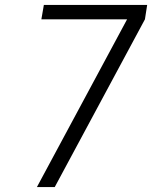

<svg xmlns="http://www.w3.org/2000/svg" viewBox="-20 -755 640 775"><path d="M129 0 493 -677H147L157 -735H574L565 -677L201 0Z"/></svg>

Font: Iosevka Curly Light Extended
Style: Italic
Weight: 300
Width: 7
Italic angle: -9°
Monospace: yes
Designer: Belleve Invis
Foundry: Belleve Invis
Version: Version 11.1.0; ttfautohint (v1.8.3)